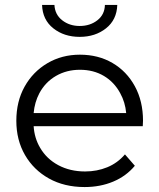

<svg xmlns="http://www.w3.org/2000/svg" viewBox="-20 -751 644 776"><path d="M322 5Q240 5 178 -29.5Q116 -64 81 -124.5Q46 -185 46 -263Q46 -341 79.5 -401Q113 -461 171.5 -495.5Q230 -530 303 -530Q377 -530 434.5 -496.5Q492 -463 525 -402.5Q558 -342 558 -263Q558 -258 557.5 -252.5Q557 -247 557 -241H116Q119 -193 142 -154Q168 -109 215.5 -83.5Q263 -58 324 -58Q372 -58 413.5 -75Q455 -92 485 -127L525 -81Q490 -39 437.5 -17Q385 5 322 5ZM490 -294Q486 -338 466 -374Q442 -419 400 -444Q358 -469 303 -469Q249 -469 206 -444Q163 -419 139 -374Q120 -338 116 -294ZM150 -731H200Q202 -692 231.5 -669Q261 -646 302 -646Q344 -646 373.5 -669Q403 -692 404 -731H454Q452 -671 408.5 -636.5Q365 -602 302 -602Q239 -602 195.5 -636.5Q152 -671 150 -731Z"/></svg>

Font: Modern
Style: Small
Weight: 400
Designer: Julieta Ulanovsky
Foundry: Julieta Ulanovsky
Version: Version 8.000